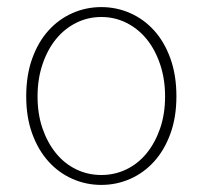

<svg xmlns="http://www.w3.org/2000/svg" viewBox="-20 -510 572 542"><path d="M266 12Q223 12 184.5 -5Q146 -22 117 -54Q88 -86 71 -132.5Q54 -179 54 -238Q54 -298 71 -345Q88 -392 117 -424Q146 -456 184.5 -473Q223 -490 266 -490Q309 -490 347.5 -473Q386 -456 415 -424Q444 -392 461 -345Q478 -298 478 -238Q478 -179 461 -132.5Q444 -86 415 -54Q386 -22 347.5 -5Q309 12 266 12ZM266 -16Q304 -16 337 -32Q370 -48 394 -77.5Q418 -107 432 -147.5Q446 -188 446 -238Q446 -287 432 -328.5Q418 -370 394 -399.5Q370 -429 337 -445.5Q304 -462 266 -462Q228 -462 195 -445.5Q162 -429 138 -399.5Q114 -370 100 -328.5Q86 -287 86 -238Q86 -188 100 -147.5Q114 -107 138 -77.5Q162 -48 195 -32Q228 -16 266 -16Z"/></svg>

Font: TypoPRO Source Sans Pro
Style: Regular
Weight: 200
Designer: Paul D. Hunt
Foundry: Adobe Systems Incorporated
Version: Version 2.020;PS 2.000;hotconv 1.0.86;makeotf.lib2.5.63406